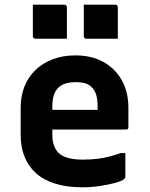

<svg xmlns="http://www.w3.org/2000/svg" viewBox="-20 -786 640 818"><path d="M302 -550Q370 -550 420.5 -522Q471 -494 499 -444Q527 -394 527 -327V-244Q527 -241 526 -238.5Q525 -236 522.5 -235Q520 -234 517 -234H287Q270 -234 252.5 -234Q235 -234 218 -234H177L174 -318H396Q396 -322 396 -325Q396 -328 396 -332Q396 -361 390 -381.5Q384 -402 371 -414Q360 -426 343 -431Q326 -436 302 -436Q252 -436 227.5 -411.5Q203 -387 203 -332V-210Q203 -186 209.5 -167.5Q216 -149 228 -136Q244 -120 270.5 -113Q297 -106 332 -106Q368 -106 396 -109.5Q424 -113 448 -119.5Q472 -126 495 -134H514Q514 -109 514 -83.5Q514 -58 514 -32Q514 -30 513 -28Q512 -26 510 -24Q502 -16 474.5 -8Q447 0 408.5 6Q370 12 330 12Q265 12 215.5 -3.5Q166 -19 133.5 -48Q101 -77 84.5 -118.5Q68 -160 68 -212V-326Q68 -377 84.5 -418Q101 -459 132 -488.5Q163 -518 206 -534Q249 -550 302 -550ZM120 -766Q153 -766 187 -766Q221 -766 254 -766Q258 -766 260 -764.5Q262 -763 263.5 -761Q265 -759 265 -755V-621Q232 -621 198 -621Q164 -621 131 -621Q128 -621 125.5 -622.5Q123 -624 121.5 -626.5Q120 -629 120 -632ZM337 -766Q370 -766 404 -766Q438 -766 471 -766Q475 -766 477 -764.5Q479 -763 480.5 -761Q482 -759 482 -755V-621Q449 -621 415 -621Q381 -621 348 -621Q345 -621 342.5 -622.5Q340 -624 338.5 -626.5Q337 -629 337 -632Z"/></svg>

Font: Recursive Monospace
Style: Bold
Weight: 700
Version: Version 1.047